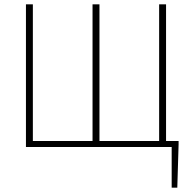

<svg xmlns="http://www.w3.org/2000/svg" viewBox="-20 -680 882 888"><path d="M100 0H774V188H800L806 -12V-28H748V-660H716V-28H440V-660H408V-28H132V-660H100Z"/></svg>

Font: Source Sans Pro ExtraLight
Style: Regular
Weight: 200
Designer: Paul D. Hunt
Foundry: Adobe Systems Incorporated
Version: Version 3.006;hotconv 1.0.111;makeotfexe 2.5.65597